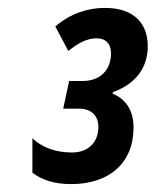

<svg xmlns="http://www.w3.org/2000/svg" viewBox="-20 -874 394 486"><path d="M160 -408C256 -408 318 -461 318 -551C318 -598 296 -624 265 -637L266 -641C325 -662 354 -704 354 -757C354 -813 321 -854 245 -854C203 -854 158 -840 120 -807L153 -745C179 -766 201 -777 225 -777C247 -777 261 -764 261 -739C261 -699 236 -669 189 -669H155L140 -599H180C210 -599 229 -582 229 -553C229 -513 203 -488 162 -488C121 -488 86 -501 62 -524V-437C85 -419 117 -408 160 -408Z"/></svg>

Font: Noto Sans ExtraCondensed
Style: Bold Italic
Weight: 700
Width: 2
Italic angle: -12°
Designer: Monotype Design Team
Foundry: Monotype Imaging Inc.
Version: Version 2.013